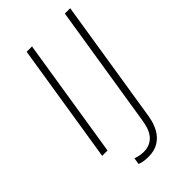

<svg xmlns="http://www.w3.org/2000/svg" viewBox="-265 -792 1066 1066"><g transform="rotate(-45 268.0 -259.5)"><path d="M57 0 169 -705H211L99 0ZM237 186Q221 186 203.5 184Q186 182 168 175L174 136Q192 143 207.5 145.5Q223 148 237 148Q283 148 313 118Q343 88 353 24L469 -705H511L395 26Q387 76 366.5 112Q346 148 313.5 167Q281 186 237 186Z"/></g></svg>

Font: Mulish ExtraLight
Style: Italic
Weight: 200
Italic angle: -9°
Designer: Vernon Adams
Foundry: Vernon Adams
Version: Version 3.603